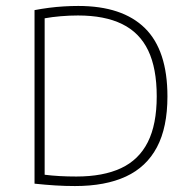

<svg xmlns="http://www.w3.org/2000/svg" viewBox="-20 -621 636 645"><path d="M232 4Q199 4 166.5 2Q134 0 96 -4V-587Q119.5 -591.5 144.5 -594.8Q169.5 -598 194.5 -599.5Q219.5 -601 243 -601Q391 -601 466.8 -526.5Q542.5 -452 542.5 -297Q542.5 -193 507.2 -126.5Q472 -60 403 -28Q334 4 232 4ZM236.5 -28Q326.5 -28 386.5 -56Q446.5 -84 476.5 -143.5Q506.5 -203 506.5 -297.5Q506.5 -391.5 477.8 -451.5Q449 -511.5 390.2 -540.2Q331.5 -569 242 -569Q213.5 -569 184 -566.5Q154.5 -564 130 -559.5V-34Q154 -31 180.2 -29.5Q206.5 -28 236.5 -28Z"/></svg>

Font: Encode Sans SC Thin
Style: Regular
Weight: 250
Designer: Multiple Designers
Foundry: Impallari Type
Version: Version 3.002